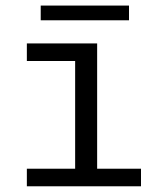

<svg xmlns="http://www.w3.org/2000/svg" viewBox="-20 -652 540 672"><path d="M74 0V-61.5H243V-438.5H74V-500H320V-61.5H473.5V0ZM122.5 -581V-632.5H431.5V-581Z"/></svg>

Font: Trispace Light
Style: Regular
Weight: 300
Designer: Tyler Finck
Foundry: Etcetera Type Company
Version: Version 1.210; ttfautohint (v1.8.3)